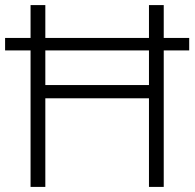

<svg xmlns="http://www.w3.org/2000/svg" viewBox="-20 -734 764 754"><path d="M100 0V-536H0V-585H100V-714H158V-585H565V-714H623V-585H723V-536H623V0H565V-348H158V0ZM158 -400H565V-536H158Z"/></svg>

Font: Noto Sans Sinhala Light
Style: Regular
Weight: 300
Designer: Jelle Bosma - Monotype Design Team
Foundry: Monotype Imaging Inc.
Version: Version 2.006; ttfautohint (v1.8.4.7-5d5b)